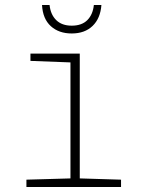

<svg xmlns="http://www.w3.org/2000/svg" viewBox="-20 -743 570 763"><path d="M85 0V-29L260 -34V-495L101 -501V-530H297V-34L461 -29V0ZM265 -610Q214 -610 182 -639Q150 -668 147 -723H177Q181 -685 203.5 -663Q226 -641 265 -641Q305 -641 327 -663Q349 -685 353 -723H383Q379 -670 348 -640Q317 -610 265 -610Z"/></svg>

Font: Noto Sans Mono Condensed ExtraLight
Style: Regular
Weight: 200
Width: 3
Designer: Monotype Design Team
Foundry: Monotype Imaging Inc.
Version: Version 2.014; ttfautohint (v1.8.4.7-5d5b)